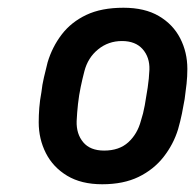

<svg xmlns="http://www.w3.org/2000/svg" viewBox="-20 -826 504 496"><path d="M244 -350Q190 -350 153.5 -372Q117 -394 98.5 -430.5Q80 -467 80 -510Q80 -528 81.5 -547.5Q83 -567 87 -588Q89 -607 93.5 -626Q98 -645 103 -665Q115 -705 139.5 -737Q164 -769 203 -787.5Q242 -806 299 -806Q354 -806 390.5 -784.5Q427 -763 445.5 -727Q464 -691 464 -648Q464 -629 462 -610Q460 -591 457 -570Q454 -552 450 -532.5Q446 -513 440 -492Q428 -453 402.5 -420.5Q377 -388 338 -369Q299 -350 244 -350ZM249 -437Q288 -437 311.5 -458.5Q335 -480 344 -514Q350 -532 354 -554Q358 -576 361.5 -599.5Q365 -623 366 -646Q367 -678 348.5 -699Q330 -720 295 -720Q260 -720 233.5 -698.5Q207 -677 198 -642Q193 -623 188.5 -601.5Q184 -580 181.5 -557.5Q179 -535 178 -513Q177 -480 195 -458.5Q213 -437 249 -437Z"/></svg>

Font: Finlandica Medium
Style: Italic
Weight: 500
Italic angle: -8°
Designer: Niklas Ekholm, Juho Hiilivirta, Jaakko Suomalainen
Foundry: Helsinki Type Studio
Version: Version 1.063